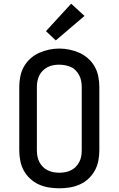

<svg xmlns="http://www.w3.org/2000/svg" viewBox="-20 -1008 640 1036"><path d="M300 8Q272 8 244 3.5Q216 -1 190 -12.5Q164 -24 143 -43.5Q122 -63 108.5 -87.5Q95 -112 89.5 -140Q84 -168 84 -196V-539Q84 -567 89.5 -595Q95 -623 108.5 -647.5Q122 -672 143.5 -691.5Q165 -711 190.5 -722.5Q216 -734 244 -740Q272 -746 300 -746Q328 -746 356 -740Q384 -734 409.5 -722.5Q435 -711 456.5 -691.5Q478 -672 491.5 -647.5Q505 -623 510.5 -595Q516 -567 516 -539V-196Q516 -168 510.5 -140Q505 -112 491.5 -87.5Q478 -63 457 -43.5Q436 -24 410 -12.5Q384 -1 356 3.5Q328 8 300 8ZM300 -76Q316 -76 332 -79Q348 -82 362.5 -89Q377 -96 388.5 -107.5Q400 -119 407.5 -133.5Q415 -148 418 -164Q421 -180 421 -196V-539Q421 -555 418 -571Q415 -587 407.5 -601.5Q400 -616 388.5 -628Q377 -640 362 -646.5Q347 -653 331 -656Q315 -659 298 -659Q282 -659 266.5 -656Q251 -653 236.5 -645.5Q222 -638 210.5 -626.5Q199 -615 192 -600.5Q185 -586 182 -570.5Q179 -555 179 -539V-196Q179 -180 182 -164Q185 -148 192.5 -133.5Q200 -119 211.5 -107.5Q223 -96 237.5 -89Q252 -82 268 -79Q284 -76 300 -76ZM281 -790 228 -840 364 -988 436 -922Z"/></svg>

Font: Iosevka Curly Slab MdEx
Style: Regular
Weight: 500
Width: 7
Monospace: yes
Designer: Belleve Invis
Foundry: Belleve Invis
Version: Version 11.1.0; ttfautohint (v1.8.3)